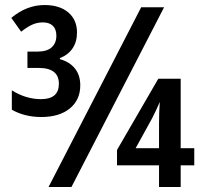

<svg xmlns="http://www.w3.org/2000/svg" viewBox="-20 -743 803 763"><path d="M27 -307V-384Q83 -349 143 -349Q214 -349 214 -410Q214 -473 134 -473H89V-538H129Q167 -538 185.5 -555Q204 -572 204 -601Q204 -627 190 -640.5Q176 -654 150 -654Q128 -654 108 -645Q88 -636 64 -617L25 -672Q86 -723 157 -723Q217 -723 251.5 -693.5Q286 -664 286 -614Q286 -577 268.5 -551Q251 -525 218 -512V-508Q257 -497 278 -470.5Q299 -444 299 -404Q299 -346 257.5 -312Q216 -278 144 -278Q78 -278 27 -307ZM541 -714H632L264 0H173ZM612 -86H445V-147L609 -430H698V-154H752V-86H698V0H612ZM612 -154V-253Q612 -299 615 -338Q604 -311 584 -272L519 -154Z"/></svg>

Font: Noto Sans Display Medium Narrow
Style: Regular
Weight: 500
Width: 4
Designer: Monotype Design team
Foundry: Monotype Imaging Inc.
Version: Version 1.000